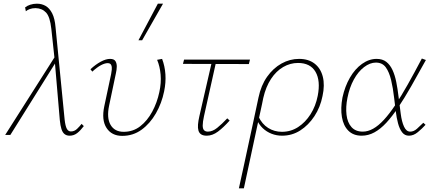

<svg xmlns="http://www.w3.org/2000/svg" viewBox="-20 -731 2359 1040"><path d="M357 4Q341 4 330 -4.5Q319 -13 313 -31.5Q307 -50 304 -80L276 -408L258 -575Q251 -640 229.5 -663Q208 -686 173 -687Q155 -687 141.5 -682Q128 -677 120 -670L116 -691Q127 -700 144 -705.5Q161 -711 180 -711Q206 -711 227 -699Q248 -687 262.5 -659Q277 -631 281 -582L330 -84Q334 -48 342 -33.5Q350 -19 364 -19Q383 -19 397.5 -33Q412 -47 422 -60L434 -48Q416 -24 398 -10Q380 4 357 4ZM8 0 280 -428 288 -403 36 0Z M642 5Q585 5 557 -38Q529 -81 545 -156L582 -330Q584 -340 585.5 -354Q587 -368 582.5 -378.5Q578 -389 563 -389Q548 -389 527 -378Q506 -367 480 -343L470 -356Q498 -382 526 -397Q554 -412 576 -412Q598 -412 605.5 -399.5Q613 -387 612.5 -369.5Q612 -352 608 -335L571 -159Q557 -92 579 -54.5Q601 -17 650 -17Q701 -17 739.5 -47Q778 -77 804.5 -126Q831 -175 843 -232Q854 -282 850 -327Q846 -372 831 -407L858 -412Q873 -373 876 -328.5Q879 -284 869 -236Q856 -172 824.5 -117Q793 -62 747 -28.5Q701 5 642 5ZM730 -513 835 -711H863L750 -513Z M1100 4Q1081 4 1070 -3Q1059 -10 1055 -23.5Q1051 -37 1052.5 -56.5Q1054 -76 1060 -102L1130 -407H1153L1085 -102Q1078 -70 1078 -51.5Q1078 -33 1085.5 -25.5Q1093 -18 1106 -18Q1131 -18 1156.5 -38.5Q1182 -59 1211 -90L1224 -78Q1191 -41 1161 -18.5Q1131 4 1100 4ZM971 -385 977 -408H1334L1328 -384Z M1274 289Q1288 226 1300.5 168Q1313 110 1325.5 52Q1338 -6 1351.5 -68.5Q1365 -131 1380 -202Q1394 -269 1427 -315.5Q1460 -362 1505 -387Q1550 -412 1600 -412Q1651 -412 1684 -386.5Q1717 -361 1728.5 -315.5Q1740 -270 1727 -211Q1715 -150 1683 -101.5Q1651 -53 1606.5 -24.5Q1562 4 1508 4Q1478 4 1451 -6.5Q1424 -17 1403 -37Q1382 -57 1370 -86L1380 -100Q1399 -59 1432.5 -38Q1466 -17 1507 -17Q1555 -17 1594.5 -42.5Q1634 -68 1662 -112Q1690 -156 1701 -212Q1717 -294 1689 -342Q1661 -390 1594 -390Q1552 -390 1514 -368Q1476 -346 1448 -303.5Q1420 -261 1406 -200Q1403 -184 1399.5 -168Q1396 -152 1390 -124Q1384 -96 1373 -46.5Q1362 3 1345 84Q1328 165 1301 289Z M1939 4Q1894 4 1867 -23Q1840 -50 1832 -97Q1824 -144 1835 -203Q1848 -263 1875.5 -310.5Q1903 -358 1941 -385Q1979 -412 2020 -412Q2052 -412 2072.5 -396Q2093 -380 2106 -352Q2119 -324 2126.5 -286.5Q2134 -249 2139 -206Q2145 -159 2150.5 -115.5Q2156 -72 2168.5 -45Q2181 -18 2202 -18Q2221 -18 2238.5 -33.5Q2256 -49 2273 -66L2285 -55Q2266 -34 2243 -15Q2220 4 2195 4Q2172 4 2158 -14.5Q2144 -33 2136 -63Q2128 -93 2123.5 -129.5Q2119 -166 2115 -200Q2109 -254 2098.5 -297.5Q2088 -341 2069.5 -366.5Q2051 -392 2016 -392Q1984 -392 1952 -367.5Q1920 -343 1896.5 -300Q1873 -257 1862 -201Q1852 -151 1857 -109Q1862 -67 1884 -42.5Q1906 -18 1945 -18Q1973 -18 2001.5 -34Q2030 -50 2059.5 -82Q2089 -114 2121 -162Q2153 -210 2188.5 -273Q2224 -336 2265 -414L2287 -406Q2244 -328 2207.5 -264Q2171 -200 2137.5 -150Q2104 -100 2072.5 -66Q2041 -32 2008 -14Q1975 4 1939 4Z"/></svg>

Font: Ysabeau Office Thin
Style: Italic
Weight: 250
Italic angle: -12°
Designer: Christian Thalmann (Catharsis Fonts)
Version: Version 2.001;gftools[0.9.30]; featfreeze: tnum,lnum,ss02